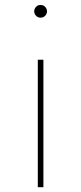

<svg xmlns="http://www.w3.org/2000/svg" viewBox="-20 -567 326 771"><path d="M131.8 184.6V-327.1H154.3V184.6ZM142.6 -546.9Q153.8 -547.4 161.1 -539.8Q168.5 -532.2 168.9 -521.5Q168.5 -510.7 161.1 -503.4Q153.8 -496.1 142.6 -496.1Q132.3 -496.1 125 -503.4Q117.7 -510.7 117.2 -521.5Q117.7 -532.2 125 -539.8Q132.3 -547.4 142.6 -546.9Z"/></svg>

Font: Inter Tight Thin
Style: Regular
Weight: 250
Designer: Rasmus Andersson
Foundry: rsms
Version: Version 3.004